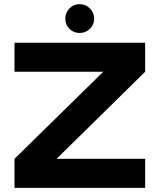

<svg xmlns="http://www.w3.org/2000/svg" viewBox="-20 -906 770 926"><path d="M680 0H50V-140L478 -560H50V-700H680V-560L253 -140H680ZM295 -816Q295 -845 315 -865.5Q335 -886 364 -886Q393 -886 413.5 -865.5Q434 -845 434 -816Q434 -787 413.5 -767Q393 -747 364 -747Q335 -747 315 -767Q295 -787 295 -816Z"/></svg>

Font: CAT North
Style: Regular
Weight: 400
Designer: Peter Wiegel
Foundry: Peter Wiegel
Version: Version 1.000